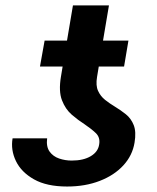

<svg xmlns="http://www.w3.org/2000/svg" viewBox="-20 -678 579 708"><path d="M345.7 -145.5Q350.1 -171.4 333 -187.5Q315.9 -203.6 292 -219.7Q268.1 -234.9 244.6 -255.1Q221.2 -275.4 208.5 -308.3Q195.8 -341.3 204.6 -394.5L210.9 -432.6H127.4L144.5 -528.3H227.1L249 -658.2H381.8L359.9 -528.3H453.6L437.5 -432.6H344.2L337.9 -394.5Q332.5 -362.8 341.6 -343Q350.6 -323.2 367.4 -309.8Q384.3 -296.4 403.8 -284.7Q424.8 -272 444.1 -256.6Q463.4 -241.2 473.1 -216.6Q482.9 -191.9 476.1 -151.9Q468.3 -104.5 434.8 -68.1Q401.4 -31.7 347.9 -11Q294.4 9.8 227.5 9.8Q152.3 9.8 105.5 -16.6Q58.6 -43 38.8 -84Q19 -125 26.4 -168H153.8Q149.9 -137.2 162.8 -119.1Q175.8 -101.1 198 -93.5Q220.2 -85.9 244.6 -85.9Q287.6 -85.9 314.7 -102.1Q341.8 -118.2 345.7 -145.5Z"/></svg>

Font: Inter Display Semi Bold
Style: Italic
Weight: 600
Italic angle: -9.39999°
Designer: Rasmus Andersson
Foundry: rsms
Version: Version 4.000;git-4fc901f